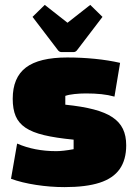

<svg xmlns="http://www.w3.org/2000/svg" viewBox="-20 -750 561 785"><path d="M32 -346Q32 -433 86 -474Q140 -515 255 -515Q312 -515 367.5 -509.5Q423 -504 471 -493L448 -355Q423 -362 394.5 -365Q366 -368 331 -368Q308 -368 284.5 -365.5Q261 -363 247 -358V-322Q316 -315 363.5 -302.5Q411 -290 440 -270.5Q469 -251 482.5 -223Q496 -195 496 -156Q496 -97 469.5 -59Q443 -21 387.5 -3Q332 15 244 15Q186 15 127.5 6Q69 -3 25 -19L50 -163Q121 -132 210 -132Q223 -132 241 -134Q259 -136 281 -140V-179Q208 -186 160 -197.5Q112 -209 84 -228Q56 -247 44 -275.5Q32 -304 32 -346ZM163 -730 256 -657 349 -730 399 -681 296 -546Q290 -537 280 -537H232Q222 -537 216 -546L113 -681Z"/></svg>

Font: Changa ExtraBold
Style: Regular
Weight: 800
Designer: Eduardo Rodriguez Tunni
Foundry: Eduardo Rodriguez Tunni
Version: Version 3.002; ttfautohint (v1.8.2)